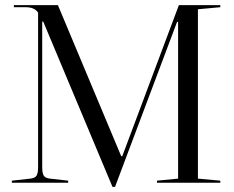

<svg xmlns="http://www.w3.org/2000/svg" viewBox="-20 -710 911 746"><path d="M675 -690H836V-682L749 -674V-16L836 -8V0H590V-8L672 -16V-625H668L427 16H417L148 -626H144V-61Q144 -37 150 -27.5Q156 -18 174 -16L245 -8V0H26V-8L98 -16Q116 -18 122 -27.5Q128 -37 128 -61V-661Q114 -682 80 -682H34V-690H205L451 -103H455Z"/></svg>

Font: Libre Caslon Display
Style: Regular
Weight: 400
Designer: Pablo Impallari, Rodrigo Fuenzalida
Foundry: Pablo Impallari, Rodrigo Fuenzalida
Version: Version 1.002